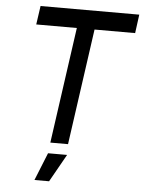

<svg xmlns="http://www.w3.org/2000/svg" viewBox="-60 -747 742 994"><g transform="rotate(5 311.5 -250.0)"><path d="M157 200H233L314 56H215ZM110 -700 96 -603H307L222 0H314L399 -603H610L623 -700Z"/></g></svg>

Font: Unageo
Style: Medium-Italic
Weight: 500
Designer: Richard Sepsi
Foundry: Richard Sepsi
Version: Version 2.000